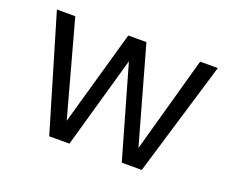

<svg xmlns="http://www.w3.org/2000/svg" viewBox="-87 -634 941 776"><g transform="rotate(20 384.0 -246.0)"><path d="M582 0H496L383 -395L271 0H184L38 -492H117L229 -83L345 -492H423L539 -79L654 -492H730Z"/></g></svg>

Font: Wix Madefor Text
Style: Regular
Weight: 400
Designer: Dalton Maag Ltd
Foundry: Dalton Maag Ltd
Version: Version 3.100